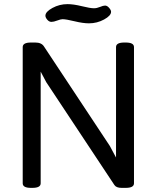

<svg xmlns="http://www.w3.org/2000/svg" viewBox="-20 -908 759 930"><path d="M629 -680V-20Q629 2 589 2H569Q543 2 534 -12L204 -510L177 -561V-20Q177 2 137 2H130Q90 2 90 -20V-680Q90 -702 130 -702H151Q181 -702 193 -683L512 -201L542 -145V-680Q542 -702 582 -702H589Q629 -702 629 -680ZM518 -851Q518 -832 484 -813.5Q450 -795 411 -795Q382 -795 341 -805Q300 -815 283 -815Q274 -815 257 -808.5Q240 -802 229 -802Q218 -802 209 -812.5Q200 -823 200 -832Q200 -851 234 -869.5Q268 -888 307 -888Q336 -888 376.5 -878Q417 -868 435 -868Q449 -868 464.5 -874.5Q480 -881 489 -881Q499 -881 508.5 -870Q518 -859 518 -851Z"/></svg>

Font: mmAsap
Style: Regular
Weight: 400
Designer: Pablo Cosgaya
Foundry: Omnibus-Type
Version: Version 1.001